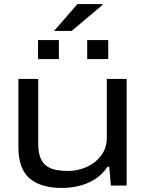

<svg xmlns="http://www.w3.org/2000/svg" viewBox="-20 -917 723 949"><path d="M287 12Q181 12 126 -35.5Q71 -83 71 -190V-527H169V-208Q169 -165 179.5 -138Q190 -111 210.5 -96.5Q231 -82 258 -77Q285 -72 317 -72Q365 -72 409 -92Q453 -112 480.5 -149Q508 -186 508 -236V-527H606V0H528L520 -93H512Q483 -51 445 -28.5Q407 -6 366 3Q325 12 287 12ZM168 -625V-719H271V-625ZM411 -625V-719H515V-625ZM247 -764 363 -897H486V-892L334 -764Z"/></svg>

Font: Archivo Expanded
Style: Regular
Weight: 400
Width: 7
Designer: Hector Gatti
Foundry: Omnibus-Type
Version: Version 2.001